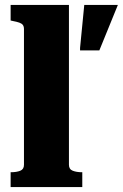

<svg xmlns="http://www.w3.org/2000/svg" viewBox="-20 -757 497 777"><path d="M259 -737V-90Q259 -72 274.5 -66Q290 -60 312 -60H313V0H23V-60H24Q47 -60 62 -66Q77 -72 77 -90V-639Q77 -650 72.5 -656Q68 -662 58 -665.5Q48 -669 32 -672L23 -674V-737ZM382 -553 457 -737H321L304 -563V-553Z"/></svg>

Font: Roboto Serif 36pt
Style: Bold
Weight: 700
Version: Version 1.008